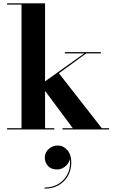

<svg xmlns="http://www.w3.org/2000/svg" viewBox="-20 -770 680 1142"><path d="M22 0V-7.5H108V-742.5H22V-750H248V-7.5H303V0ZM351.5 0V-7.5H413L220.5 -266.5L481.5 -452.5H365.5V-460H580V-452.5H492.5L330.5 -334L585.5 -7.5H629V0ZM245 352V345.5Q294.5 345.5 331.2 321.8Q368 298 385.5 257Q403 216 393.5 164.5H395.5Q396.5 183.5 385.8 200.2Q375 217 357.2 227.5Q339.5 238 319 238Q284 238 265.2 216.8Q246.5 195.5 246.5 167Q246.5 147.5 257 131.2Q267.5 115 285.2 105.2Q303 95.5 324 95.5Q356.5 95.5 380.2 122.5Q404 149.5 404 196.5Q404 240 384.8 275Q365.5 310 329.8 331Q294 352 245 352Z"/></svg>

Font: Bodoni Moda 28pt
Style: Bold
Weight: 700
Designer: Owen Earl
Foundry: indestructible type
Version: Version 2.005